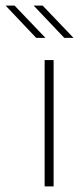

<svg xmlns="http://www.w3.org/2000/svg" viewBox="-82 -664 288 684"><path d="M77 -450H109V0H77ZM-62 -644H-30L80 -529H47ZM38 -644H70L180 -529H147Z"/></svg>

Font: Poiret One
Style: Regular
Weight: 400
Designer: Denis Masharov (denis.masharov@gmail.com), Cyreal (Charset Expansion)
Foundry: Denis Masharov
Version: Version 1.101